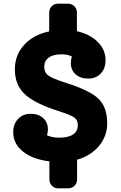

<svg xmlns="http://www.w3.org/2000/svg" viewBox="-20 -873 657 1046"><path d="M564 -201Q564 -131 519 -77.5Q474 -24 400 -3V104Q400 125 386 139Q372 153 351 153H298Q277 153 263 139Q249 125 249 104V6Q158 -5 105 -47.5Q52 -90 52 -153Q52 -197 78.5 -225Q105 -253 147 -253Q190 -253 215.5 -229.5Q241 -206 241 -168Q241 -153 236 -136Q265 -123 300 -123Q404 -123 404 -192Q404 -219 384.5 -233Q365 -247 302 -267Q171 -308 116 -359Q61 -410 61 -495Q61 -573 111.5 -628.5Q162 -684 248 -702V-804Q248 -825 262 -839Q276 -853 297 -853H350Q371 -853 385 -839Q399 -825 399 -804V-703Q470 -687 512.5 -644.5Q555 -602 555 -545Q555 -500 529 -472.5Q503 -445 460 -445Q418 -445 392 -468Q366 -491 366 -530Q366 -549 372 -564Q355 -577 313 -577Q269 -577 245 -559Q221 -541 221 -509Q221 -478 243.5 -461.5Q266 -445 335 -423Q469 -381 516.5 -335Q564 -289 564 -201Z"/></svg>

Font: Solway ExtraBold
Style: Regular
Weight: 800
Designer: Mariya V. Pigoulevskaya
Foundry: The Northern Block Ltd.
Version: Version 1.000;hotconv 1.0.109;makeotfexe 2.5.65596